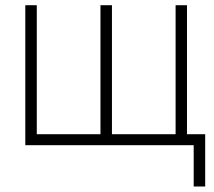

<svg xmlns="http://www.w3.org/2000/svg" viewBox="-20 -549 810 726"><path d="M75.7 -529.3H119.1V-41.5H359.9V-529.3H403.3V-41.5H644V-529.3H687V0H75.7ZM712.4 156.2V0H665V-41.5H755.9V156.2Z"/></svg>

Font: Inter 24pt ExtraLight
Style: Regular
Weight: 250
Designer: Rasmus Andersson
Foundry: rsms
Version: Version 4.001;git-66647c0bb